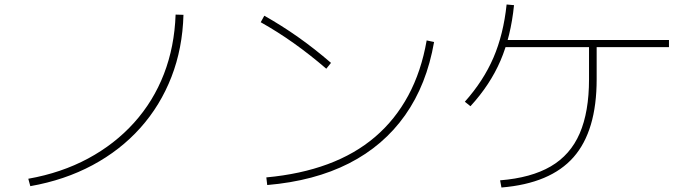

<svg xmlns="http://www.w3.org/2000/svg" viewBox="-20 -807 3040 855"><path d="M106 -11Q253 -37 372 -101Q491 -165 577 -260.5Q663 -356 710 -477.5Q757 -599 762 -742L797 -741Q793 -592 743.5 -464.5Q694 -337 605 -237.5Q516 -138 392 -71.5Q268 -5 115 22Z M1166 -17Q1318 -31 1439.5 -76Q1561 -121 1650.5 -197.5Q1740 -274 1798 -381.5Q1856 -489 1880 -627L1913 -620Q1880 -430 1784 -294Q1688 -158 1534 -79.5Q1380 -1 1170 17ZM1433 -501Q1361 -563 1288.5 -614.5Q1216 -666 1141 -708L1157 -737Q1235 -693 1308 -641.5Q1381 -590 1454 -527Z M2207 -4Q2345 -15 2432.5 -66Q2520 -117 2561.5 -213Q2603 -309 2603 -454V-613H2637V-454Q2637 -224 2534 -107Q2431 10 2213 28ZM2050 -354Q2133 -447 2177.5 -550.5Q2222 -654 2236 -787L2269 -784Q2255 -645 2209 -537.5Q2163 -430 2075 -334ZM2217 -597V-629H2959V-597Z"/></svg>

Font: M PLUS 2 Thin ExtraLight
Style: Regular
Weight: 250
Version: Version 1.001